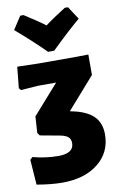

<svg xmlns="http://www.w3.org/2000/svg" viewBox="-102 -803 655 1054"><g transform="rotate(-10 226.0 -276.5)"><path d="M355 -748 402 -676Q333 -618 239 -526H205Q135 -596 42 -676L89 -748H107Q183 -700 222 -670Q261 -700 337 -748ZM159 195Q96 195 16 181L6 41L20 28Q92 47 162 47Q248 47 248 -10Q248 -32 234.5 -44Q221 -56 189 -62L80 -82L69 -98L75 -189L219 -352H117L22 -345L12 -357L24 -475L143 -472H354L420 -473V-359L266 -184L279 -181Q358 -165 396 -127.5Q434 -90 434 -26Q434 74 358.5 134.5Q283 195 159 195Z"/></g></svg>

Font: Alegreya Sans Black
Style: Regular
Weight: 900
Designer: Juan Pablo del Peral
Foundry: Huerta Tipografica
Version: Version 2.007